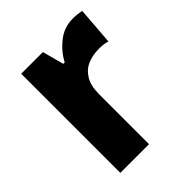

<svg xmlns="http://www.w3.org/2000/svg" viewBox="-164 -656 752 752"><g transform="rotate(-45 212.5 -279.5)"><path d="M362 -559Q387 -559 410 -554L398 -397Q380 -403 350 -403Q316 -403 288 -391Q260 -379 243 -351Q226 -323 226 -277V0H67V-549H187L211 -460H219Q239 -499 276.5 -529Q314 -559 362 -559Z"/></g></svg>

Font: Noto Sans Sinhala SemiCondensed ExtraBold
Style: Regular
Weight: 800
Width: 4
Designer: Jelle Bosma - Monotype Design Team
Foundry: Monotype Imaging Inc.
Version: Version 2.006; ttfautohint (v1.8.4.7-5d5b)